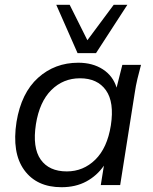

<svg xmlns="http://www.w3.org/2000/svg" viewBox="-20 -773 640 802"><path d="M237 9Q133 9 81 -63Q29 -135 49 -264Q69 -385 139 -448Q209 -511 307 -511Q367 -511 409.5 -483.5Q452 -456 467 -407L491 -502H569Q561 -473 554 -443.5Q547 -414 543 -386L482 0H401L414 -81Q385 -39 340.5 -15Q296 9 237 9ZM259 -57Q328 -57 378 -106Q428 -155 443 -249Q458 -346 422.5 -396Q387 -446 314 -446Q244 -446 194.5 -397Q145 -348 130 -254Q115 -156 150 -106.5Q185 -57 259 -57ZM304 -551 215 -753H271L345 -605L455 -753H512L381 -551Z"/></svg>

Font: Mulish
Style: Italic
Weight: 400
Italic angle: -9°
Designer: Vernon Adams
Foundry: Vernon Adams
Version: Version 3.603; ttfautohint (v1.8.3)